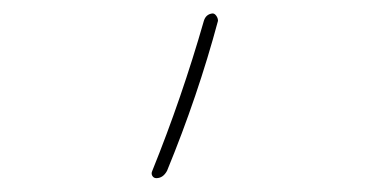

<svg xmlns="http://www.w3.org/2000/svg" viewBox="-20 -795 540 280"><path d="M208 -535.2Q204.1 -535.2 202.1 -538.6Q200.2 -542 202.1 -545.9Q245.1 -652.3 277.3 -764.6Q280.3 -774.4 290 -775.4Q293 -775.4 295.4 -772Q297.9 -768.6 297.9 -764.6Q268.6 -655.3 223.6 -545.9Q217.8 -535.2 208 -535.2Z"/></svg>

Font: Rounded Mgen+ 1mn thin
Style: Regular
Weight: 100
Designer: [Source Han Sans]
Ryoko NISHIZUKA  (kana & ideographs); Paul D. Hunt (Latin, Greek & Cyrillic); Wenlong ZHANG  (bopomofo
Version: Version 1.059.20150602